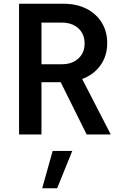

<svg xmlns="http://www.w3.org/2000/svg" viewBox="-20 -720 640 1028"><path d="M82 0V-700H320Q390 -700 442.5 -673.5Q495 -647 524.5 -599.5Q554 -552 554 -489Q554 -421 518 -370.5Q482 -320 420 -297L573 0H444L305 -280H202V0ZM202 -376H310Q366 -376 399.5 -406.5Q433 -437 433 -487Q433 -538 399.5 -568.5Q366 -599 310 -599H202ZM206 288 262 88H367L286 288Z"/></svg>

Font: Red Hat Mono Medium
Style: Regular
Weight: 500
Monospace: yes
Designer: Pentagram, MCKL
Foundry: Pentagram, MCKL
Version: Version 1.023; ttfautohint (v1.8.3)